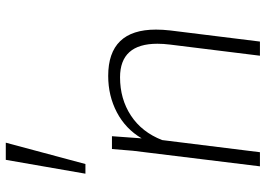

<svg xmlns="http://www.w3.org/2000/svg" viewBox="-145 -755 900 650"><g transform="rotate(-90 305.0 -430.0)"><path d="M66.9 0 119.6 -429.7 125.5 -501H168.9L161.6 -400.4Q193.8 -455.1 249.8 -484.4Q305.7 -513.7 373 -513.7Q529.8 -513.7 529.8 -352.1Q529.8 -329.1 526.9 -303.7L489.3 0H441.4L479 -303.7Q481.9 -327.1 481.9 -347.2Q481.9 -473.6 368.2 -473.6Q294.9 -473.6 238.8 -436.8Q182.6 -399.9 155.8 -331.1L114.7 0ZM42 -590.8 88.9 -860.4H147L74.7 -590.8Z"/></g></svg>

Font: Muli
Style: ExtraLightItalic
Weight: 200
Italic angle: -7°
Designer: Vernon Adams
Foundry: newtypography
Version: Version 2.0; ttfautohint (v1.00rc1.2-2d82) -l 8 -r 50 -G 200